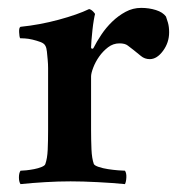

<svg xmlns="http://www.w3.org/2000/svg" viewBox="-20 -463 461 487"><path d="M338 -443Q358 -443 375.5 -437.5Q393 -432 401 -421Q403 -416 406 -405.5Q409 -395 409 -381Q409 -355 393.5 -334Q378 -313 360 -313Q347 -313 337.5 -321Q328 -329 319 -336Q311 -342 304 -347.5Q297 -353 283 -353Q267 -353 254 -343Q241 -333 231.5 -319.5Q222 -306 216.5 -291.5Q211 -277 211 -269V-134Q211 -108 212 -84.5Q213 -61 218 -47Q220 -43 230.5 -39.5Q241 -36 254 -34Q267 -32 279.5 -31Q292 -30 297 -30Q301 -24 300.5 -13Q300 -2 297 4Q267 1 228 -1Q189 -3 159 -3Q128 -3 94.5 -1Q61 1 32 4Q28 -2 28 -13Q28 -24 32 -30Q37 -30 46.5 -31Q56 -32 66.5 -34Q77 -36 85.5 -39.5Q94 -43 95 -47Q100 -61 101 -83Q102 -105 102 -134V-277Q102 -281 102 -290.5Q102 -300 101 -311Q100 -322 99 -332Q98 -342 95 -347Q92 -353 82.5 -356.5Q73 -360 62.5 -362.5Q52 -365 43 -365.5Q34 -366 31 -366Q29 -370 28.5 -381.5Q28 -393 32 -395Q81 -400 129 -413Q177 -426 206 -440Q211 -439 216 -434Q221 -429 221 -427Q220 -424 218 -412.5Q216 -401 214.5 -387Q213 -373 212 -360.5Q211 -348 211 -343Q211 -340 213.5 -339.5Q216 -339 217 -341Q225 -357 237 -375Q249 -393 264.5 -408Q280 -423 298.5 -433Q317 -443 338 -443Z"/></svg>

Font: Vermiglione SemiBold
Style: Regular
Weight: 600
Version: Version 1.000